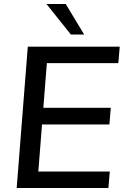

<svg xmlns="http://www.w3.org/2000/svg" viewBox="-20 -947 632 967"><path d="M64 0 120 -712H583L576 -629H216L173 -83H533L526 0ZM177 -320 183 -404H538L531 -320ZM337 -773 214 -927H311L404 -773Z"/></svg>

Font: Muli SemiBold
Style: Italic
Weight: 600
Italic angle: -4.541°
Designer: Vernon Adams
Foundry: Vernon Adams
Version: Version 2.100; ttfautohint (v1.8.1.43-b0c9)